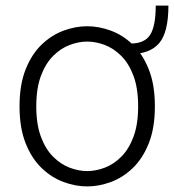

<svg xmlns="http://www.w3.org/2000/svg" viewBox="-20 -656 625 688"><path d="M292.5 12Q250.5 12 207.8 -3.8Q165 -19.5 129.2 -53.8Q93.5 -88 71.8 -142.8Q50 -197.5 50 -275Q50 -352.5 71.8 -407.2Q93.5 -462 129.2 -496.2Q165 -530.5 207.8 -546.2Q250.5 -562 292.5 -562Q334.5 -562 377.2 -546.2Q420 -530.5 455.8 -496.2Q491.5 -462 513.2 -407.2Q535 -352.5 535 -275Q535 -197.5 513.2 -142.8Q491.5 -88 455.8 -53.8Q420 -19.5 377.2 -3.8Q334.5 12 292.5 12ZM292.5 -43Q323 -43 355 -55Q387 -67 414.2 -94Q441.5 -121 458.2 -165.5Q475 -210 475 -275Q475 -340 458.2 -384.5Q441.5 -429 414.2 -456Q387 -483 355 -495Q323 -507 292.5 -507Q262 -507 230 -495Q198 -483 170.8 -456Q143.5 -429 126.8 -384.5Q110 -340 110 -275Q110 -210 126.8 -165.5Q143.5 -121 170.8 -94Q198 -67 230 -55Q262 -43 292.5 -43ZM447.5 -500Q498 -500 518 -531.2Q538 -562.5 538 -636H583.5Q583.5 -540 550.2 -501.2Q517 -462.5 447.5 -462.5Z"/></svg>

Font: Junction Light
Style: Regular
Weight: 300
Designer: Caroline Hadilaksono
Foundry: Caroline Hadilaksono, Tyler Finck, The League of Moveable Type
Version: Version 2.000; ttfautohint (v1.8.3)